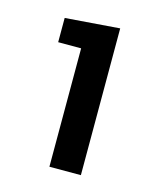

<svg xmlns="http://www.w3.org/2000/svg" viewBox="-71 -773 409 501"><g transform="rotate(15 133.5 -523.0)"><path d="M193.4 -324.7V-721.2L46.4 -710V-644.5H108.4V-324.7Z"/></g></svg>

Font: Roboto Slab LO
Style: Regular
Weight: 400
Designer: Google
Version: Version 2.000